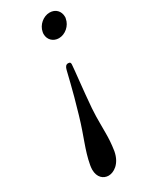

<svg xmlns="http://www.w3.org/2000/svg" viewBox="-181 -489 601 762"><g transform="rotate(-30 120.0 -108.0)"><path d="M75 231C98 231 133 212 143 158C148 125 149 102 149 77V32C149 14 149 -8 151 -35C157 -113 168 -203 169 -224V-226C169 -231 168 -236 158 -236C148 -236 143 -228 140 -216C136 -203 124 -143 92 -35C67 51 44 93 32 158C31 165 30 171 30 178C30 214 52 231 75 231ZM239 -394C240 -396 240 -399 240 -402C240 -428 222 -447 195 -447C166 -447 138 -423 133 -394C132 -390 132 -387 132 -384C132 -359 151 -340 177 -340C206 -340 234 -364 239 -394Z"/></g></svg>

Font: Libertinus Serif
Style: Italic
Weight: 400
Italic angle: -12°
Designer: Philipp H. Poll, Khaled Hosny
Foundry: Caleb Maclennan
Version: Version 7.050;RELEASE